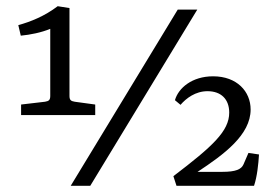

<svg xmlns="http://www.w3.org/2000/svg" viewBox="-20 -599 883 619"><path d="M204 -573 166 -579C124 -547 79 -529 39 -518L47 -484C78 -487 113 -494 142 -506V-290C142 -277 138 -273 125 -271L48 -262V-228H287V-262L221 -271C208 -273 204 -277 204 -290ZM271 0 616 -568H553L208 0ZM549 0H799C809 -30 813 -69 815 -101L781 -106L765 -69C758 -53 740 -45 697 -45H617C702 -101 788 -164 788 -246C788 -304 744 -353 667 -353C599 -353 555 -315 544 -276L562 -261C580 -282 610 -305 649 -305C693 -305 719 -279 719 -236C719 -176 665 -127 539 -31Z"/></svg>

Font: Yrsa
Style: Regular
Weight: 400
Designer: Anna Giedrys (Yrsa+Rasa design), David Brezina (Yrsa art-direction, Rasa art-direction, design)
Foundry: Rosetta Type Foundry
Version: Version 1.001;PS 1.1;hotconv 1.0.88;makeotf.lib2.5.647800